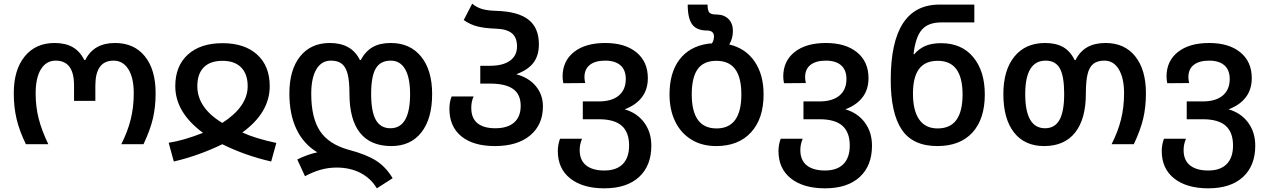

<svg xmlns="http://www.w3.org/2000/svg" viewBox="-20 -785 6901 1045"><path d="M55 -278Q55 -405 114.5 -478Q174 -551 277 -551Q336 -551 375.5 -528.5Q415 -506 439 -458H444Q490 -551 606 -551Q710 -551 768.5 -478.5Q827 -406 827 -278Q827 -202 812 -139Q797 -76 761 0H640Q675 -69 691.5 -135.5Q708 -202 708 -277Q708 -362 678.5 -408.5Q649 -455 598 -455Q499 -455 499 -319V-236H383V-319Q383 -388 358 -421.5Q333 -455 283 -455Q232 -455 203 -408.5Q174 -362 174 -277Q174 -204 190.5 -139.5Q207 -75 243 0H121Q85 -74 70 -138.5Q55 -203 55 -278Z M898 -8Q978 -20 1085 -62Q934 -173 934 -316Q934 -426 1002.5 -488Q1071 -550 1191 -550Q1311 -550 1379.5 -488Q1448 -426 1448 -316Q1448 -172 1299 -64Q1367 -32 1484 -7L1456 94Q1315 62 1190 0Q1060 63 926 94ZM1328 -316Q1328 -382 1292.5 -418Q1257 -454 1191 -454Q1124 -454 1089 -418.5Q1054 -383 1054 -316Q1054 -198 1190 -116Q1328 -205 1328 -316Z M1812 127Q1768 127 1726.5 138.5Q1685 150 1640 174L1598 83Q1652 56 1707 44Q1632 -1 1593.5 -82Q1555 -163 1555 -276Q1555 -405 1613.5 -478Q1672 -551 1775 -551Q1894 -551 1939 -458H1943Q1970 -507 2009 -529Q2048 -551 2107 -551Q2212 -551 2272 -477Q2332 -403 2332 -273Q2332 -139 2273.5 -64.5Q2215 10 2110 10Q1997 10 1939.5 -62Q1882 -134 1882 -275Q1882 -342 1872.5 -380.5Q1863 -419 1841.5 -437Q1820 -455 1781 -455Q1730 -455 1702 -408Q1674 -361 1674 -274Q1674 -144 1721.5 -72Q1769 0 1877 30Q1973 55 2027 89.5Q2081 124 2117 185L2031 240Q1999 186 1942.5 156.5Q1886 127 1812 127ZM2212 -273Q2212 -362 2185 -408.5Q2158 -455 2107 -455Q2050 -455 2025 -412Q2000 -369 2000 -274Q2000 -178 2025.5 -132.5Q2051 -87 2105 -87Q2212 -87 2212 -273Z M2426 -193Q2426 -230 2438 -260H2558Q2545 -234 2545 -198Q2545 -142 2578.5 -114.5Q2612 -87 2676 -87Q2743 -87 2778.5 -118.5Q2814 -150 2814 -209Q2814 -271 2773 -300.5Q2732 -330 2647 -330H2594V-427H2647Q2717 -427 2755.5 -454.5Q2794 -482 2794 -532Q2794 -581 2766 -604Q2738 -627 2679 -629Q2619 -631 2579 -641Q2539 -651 2504 -676L2550 -765Q2575 -744 2605.5 -735.5Q2636 -727 2682 -726Q2801 -722 2857 -677.5Q2913 -633 2913 -544Q2913 -482 2883 -443Q2853 -404 2790 -381Q2859 -362 2897 -315.5Q2935 -269 2935 -206Q2935 -106 2865.5 -48Q2796 10 2674 10Q2556 10 2491 -43Q2426 -96 2426 -193Z M3016 37Q3016 4 3028 -30H3148Q3135 0 3135 32Q3135 87 3170 115Q3205 143 3269 143Q3335 143 3369.5 108Q3404 73 3404 7Q3404 -65 3364 -100.5Q3324 -136 3239 -136H3152V-233H3239Q3310 -233 3348 -265Q3386 -297 3386 -355Q3386 -404 3357 -429.5Q3328 -455 3274 -455Q3220 -455 3190.5 -432Q3161 -409 3161 -365Q3161 -351 3165 -333L3046 -332Q3042 -354 3042 -368Q3042 -453 3104 -502Q3166 -551 3274 -551Q3382 -551 3444 -500Q3506 -449 3506 -360Q3506 -298 3473.5 -255.5Q3441 -213 3380 -190Q3448 -170 3486.5 -117.5Q3525 -65 3525 8Q3525 117 3458 178.5Q3391 240 3269 240Q3152 240 3084 186.5Q3016 133 3016 37Z M3624 -271Q3624 -389 3678 -460.5Q3732 -532 3833 -547Q3847 -549 3855 -549Q3866 -566 3866 -587Q3866 -602 3856.5 -610.5Q3847 -619 3827 -619Q3772 -619 3747.5 -652Q3723 -685 3723 -760H3831Q3831 -728 3840.5 -717Q3850 -706 3879 -706Q3920 -706 3944.5 -682Q3969 -658 3969 -617Q3969 -575 3949 -543Q4038 -522 4087 -450.5Q4136 -379 4136 -271Q4136 -139 4067.5 -64.5Q3999 10 3878 10Q3800 10 3742.5 -25.5Q3685 -61 3654.5 -124.5Q3624 -188 3624 -271ZM4015 -271Q4015 -363 3981.5 -408.5Q3948 -454 3879 -454Q3810 -454 3777.5 -409Q3745 -364 3745 -271Q3745 -86 3880 -86Q4015 -86 4015 -271Z M4217 37Q4217 4 4229 -30H4349Q4336 0 4336 32Q4336 87 4371 115Q4406 143 4470 143Q4536 143 4570.5 108Q4605 73 4605 7Q4605 -65 4565 -100.5Q4525 -136 4440 -136H4353V-233H4440Q4511 -233 4549 -265Q4587 -297 4587 -355Q4587 -404 4558 -429.5Q4529 -455 4475 -455Q4421 -455 4391.5 -432Q4362 -409 4362 -365Q4362 -351 4366 -333L4247 -332Q4243 -354 4243 -368Q4243 -453 4305 -502Q4367 -551 4475 -551Q4583 -551 4645 -500Q4707 -449 4707 -360Q4707 -298 4674.5 -255.5Q4642 -213 4581 -190Q4649 -170 4687.5 -117.5Q4726 -65 4726 8Q4726 117 4659 178.5Q4592 240 4470 240Q4353 240 4285 186.5Q4217 133 4217 37Z M4828 -350Q4828 -760 5093 -760H5283V-663H5103Q5032 -663 4997.5 -623.5Q4963 -584 4952 -490H4956Q4983 -521 5017.5 -535.5Q5052 -550 5102 -550Q5214 -550 5277 -474Q5340 -398 5340 -271Q5340 -137 5272.5 -63.5Q5205 10 5082 10Q4948 10 4888 -79.5Q4828 -169 4828 -350ZM5219 -271Q5219 -362 5185.5 -408Q5152 -454 5084 -454Q5015 -454 4982 -409.5Q4949 -365 4949 -276Q4949 -183 4983 -134.5Q5017 -86 5083 -86Q5152 -86 5185.5 -132.5Q5219 -179 5219 -271Z M5441 -273Q5441 -403 5501 -477Q5561 -551 5668 -551Q5727 -551 5766 -529Q5805 -507 5829 -458H5834Q5857 -505 5897.5 -528Q5938 -551 5997 -551Q6101 -551 6159 -478Q6217 -405 6217 -278Q6217 -202 6202 -139Q6187 -76 6151 0H6030Q6065 -69 6081.5 -135.5Q6098 -202 6098 -277Q6098 -360 6069.5 -407.5Q6041 -455 5991 -455Q5952 -455 5930 -437Q5908 -419 5899 -380Q5890 -341 5890 -275Q5890 -137 5831.5 -63.5Q5773 10 5663 10Q5557 10 5499 -64Q5441 -138 5441 -273ZM5772 -274Q5772 -370 5748.5 -412.5Q5725 -455 5671 -455Q5560 -455 5560 -273Q5560 -87 5668 -87Q5721 -87 5746.5 -132.5Q5772 -178 5772 -274Z M6303 37Q6303 4 6315 -30H6435Q6422 0 6422 32Q6422 87 6457 115Q6492 143 6556 143Q6622 143 6656.5 108Q6691 73 6691 7Q6691 -65 6651 -100.5Q6611 -136 6526 -136H6439V-233H6526Q6597 -233 6635 -265Q6673 -297 6673 -355Q6673 -404 6644 -429.5Q6615 -455 6561 -455Q6507 -455 6477.5 -432Q6448 -409 6448 -365Q6448 -351 6452 -333L6333 -332Q6329 -354 6329 -368Q6329 -453 6391 -502Q6453 -551 6561 -551Q6669 -551 6731 -500Q6793 -449 6793 -360Q6793 -298 6760.5 -255.5Q6728 -213 6667 -190Q6735 -170 6773.5 -117.5Q6812 -65 6812 8Q6812 117 6745 178.5Q6678 240 6556 240Q6439 240 6371 186.5Q6303 133 6303 37Z"/></svg>

Font: Noto Sans Georgian Medium
Style: Regular
Weight: 500
Designer: Monotype Design team
Foundry: Monotype Imaging Inc.
Version: Version 1.000